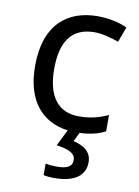

<svg xmlns="http://www.w3.org/2000/svg" viewBox="-88 -605 656 904"><g transform="rotate(10 240.0 -153.0)"><path d="M382 139C382 88 343 64 295 53L316 10C368 8 405 -2 438 -19V-97C401 -80 357 -66 299 -66C198 -66 146 -137 146 -266C146 -400 197 -469 304 -469C341 -469 388 -456 420 -444L447 -517C415 -533 360 -546 306 -546C162 -546 55 -463 55 -265C55 -94 138 -8 259 8L220 86C271 93 311 106 311 141C311 174 285 185 237 185C218 185 196 183 184 180V235C195 238 214 240 234 240C332 240 382 203 382 139Z"/></g></svg>

Font: Noto Sans Cuneiform
Style: Regular
Weight: 400
Designer: Monotype Design Team
Foundry: Monotype Imaging Inc.
Version: Version 2.001